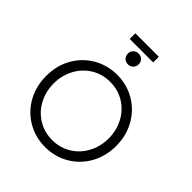

<svg xmlns="http://www.w3.org/2000/svg" viewBox="-284 -1254 1445 1445"><g transform="rotate(45 439.0 -531.0)"><path d="M66 -373Q66 -483 115.5 -570.5Q165 -658 250.5 -707.5Q336 -757 439 -757Q542 -757 627 -707.5Q712 -658 762 -570Q812 -482 812 -373Q812 -263 762.5 -175Q713 -87 627.5 -37.5Q542 12 439 12Q336 12 250.5 -37.5Q165 -87 115.5 -175Q66 -263 66 -373ZM732 -373Q732 -457 694.5 -528Q657 -599 590 -640.5Q523 -682 439 -682Q355 -682 288 -640.5Q221 -599 183.5 -528Q146 -457 146 -373Q146 -288 183.5 -217Q221 -146 288 -104.5Q355 -63 439 -63Q523 -63 590 -104.5Q657 -146 694.5 -217Q732 -288 732 -373ZM314 -1074H564V-1014H314ZM382 -927Q382 -951 398.5 -967.5Q415 -984 440 -984Q464 -984 480.5 -967.5Q497 -951 497 -927Q497 -902 480.5 -885.5Q464 -869 440 -869Q415 -869 398.5 -885.5Q382 -902 382 -927Z"/></g></svg>

Font: Trafiko Sans Variable
Style: Regular
Weight: 400
Designer: Gumpita Rahayu / Trafiko
Foundry: Tokotype / Trafiko
Version: Version 0.001;FEAKit 1.0